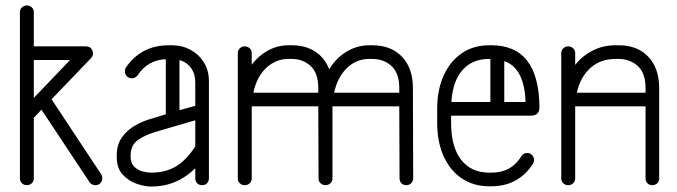

<svg xmlns="http://www.w3.org/2000/svg" viewBox="-20 -679 2482 704"><path d="M53 -634Q53 -645 60.5 -652Q68 -659 78 -659Q89 -659 96.5 -652Q104 -645 104 -634V-509H296Q313 -509 319 -493Q321 -489 321 -484Q321 -473 313 -465L169 -315L351 -40Q355 -34 355 -25Q355 -15 348 -7.5Q341 0 330 0Q317 0 309 -10L132 -277L104 -247V-25Q104 -14 96.5 -7Q89 0 78 0Q68 0 60.5 -7Q53 -14 53 -25ZM104 -459V-320L237 -459Z M746 -25Q746 -14 739 -7Q732 0 721 0Q710 0 703 -7Q696 -14 696 -25V-62Q628 5 535 5H534Q511 5 481.5 -5Q452 -15 430 -38.5Q408 -62 408 -105V-108Q408 -149 427.5 -176Q447 -203 476.5 -219.5Q506 -236 536 -244L588 -260V-462Q521 -459 484 -402Q476 -392 463 -392Q452 -392 445 -399.5Q438 -407 438 -417Q438 -426 442 -432Q498 -513 599 -513H610Q648 -513 679 -496Q710 -479 728 -449.5Q746 -420 746 -382ZM696 -377Q696 -408 680.5 -429.5Q665 -451 638 -459V-275L696 -291ZM534 -46H535Q585 -46 623 -67.5Q661 -89 696 -142V-238L549 -195Q512 -184 485.5 -165.5Q459 -147 459 -108V-105Q459 -81 472 -68Q485 -55 502.5 -50.5Q520 -46 534 -46Z M903 -25Q903 -14 895.5 -7Q888 0 877 0Q867 0 859.5 -7Q852 -14 852 -25V-484Q852 -495 859.5 -502Q867 -509 877 -509Q888 -509 895.5 -502Q903 -495 903 -484V-442Q928 -475 963 -494Q998 -513 1038 -513H1050Q1100 -513 1135.5 -490Q1171 -467 1187 -425Q1212 -466 1250.5 -489.5Q1289 -513 1334 -513H1345Q1414 -513 1454 -471Q1494 -429 1494 -356L1495 -25Q1495 -14 1487.5 -7Q1480 0 1469 0Q1459 0 1452 -7Q1445 -14 1445 -25L1444 -289H1199Q1199 -285 1199 -280V-25Q1199 -14 1191.5 -7Q1184 0 1173 0Q1163 0 1155.5 -7Q1148 -14 1148 -25L1147 -289H903Q903 -285 903 -280ZM1334 -463Q1287 -463 1252.5 -430Q1218 -397 1205 -339H1444V-356Q1444 -411 1415.5 -437Q1387 -463 1344 -463ZM1038 -463Q991 -463 956 -430Q921 -397 909 -339H1147V-356Q1147 -411 1119 -437Q1091 -463 1048 -463Z M1934 -78Q1880 4 1782 4H1774Q1716 4 1673 -25Q1630 -54 1606.5 -106.5Q1583 -159 1583 -229V-280Q1583 -350 1607 -402.5Q1631 -455 1673.5 -484Q1716 -513 1774 -513H1782Q1956 -513 1958 -286Q1958 -255 1927 -255H1634V-229Q1634 -141 1670.5 -93.5Q1707 -46 1774 -46H1782Q1856 -46 1892 -107Q1900 -118 1913 -118Q1924 -118 1931 -110.5Q1938 -103 1938 -92Q1938 -84 1934 -78ZM1774 -463Q1712 -463 1676 -422.5Q1640 -382 1635 -305H1778V-463ZM1907 -305Q1903 -429 1829 -455V-305Z M2089 -25Q2089 -14 2081.5 -7Q2074 0 2063 0Q2053 0 2045.5 -7Q2038 -14 2038 -25V-484Q2038 -495 2045.5 -502Q2053 -509 2063 -509Q2074 -509 2081.5 -502Q2089 -495 2089 -484V-441Q2115 -474 2153 -493.5Q2191 -513 2237 -513H2249Q2317 -513 2357 -471Q2397 -429 2397 -356V-25Q2397 -14 2390 -7Q2383 0 2372 0Q2361 0 2354 -7Q2347 -14 2347 -25V-289H2089Q2089 -285 2089 -280ZM2237 -463Q2182 -463 2145 -430Q2108 -397 2095 -339H2347V-356Q2347 -411 2318.5 -437Q2290 -463 2247 -463Z"/></svg>

Font: Libertine Sup
Style: Regular
Weight: 400
Designer: Bastien Sozeau
Foundry: NBR — Bastien Sozeau
Version: Version 2.003; ttfautohint (v1.8.4.7-5d5b);gftools[0.9.33]